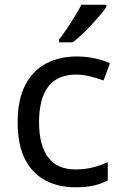

<svg xmlns="http://www.w3.org/2000/svg" viewBox="-20 -786 520 816"><path d="M300 10Q229 10 173.5 -19Q118 -48 86.5 -109Q55 -170 55 -265Q55 -364 88 -426Q121 -488 177.5 -517Q234 -546 306 -546Q347 -546 385 -537.5Q423 -529 447 -517L420 -444Q396 -453 364 -461Q332 -469 304 -469Q146 -469 146 -266Q146 -169 184.5 -117.5Q223 -66 299 -66Q343 -66 376.5 -75Q410 -84 438 -97V-19Q411 -5 378.5 2.5Q346 10 300 10ZM432 -756Q420 -738 395 -709.5Q370 -681 341.5 -652.5Q313 -624 289 -606H231V-618Q246 -637 263.5 -663Q281 -689 298 -716.5Q315 -744 326 -766H432Z"/></svg>

Font: Noto Sans Imperial Aramaic
Style: Regular
Weight: 400
Designer: Monotype Design Team
Foundry: Monotype Imaging Inc.
Version: Version 2.001; ttfautohint (v1.8.4.7-5d5b)